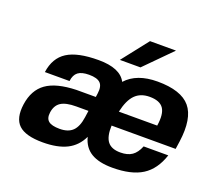

<svg xmlns="http://www.w3.org/2000/svg" viewBox="-119 -862 1162 1034"><g transform="rotate(20 462.0 -345.0)"><path d="M535.2 -202.1Q532.7 -139.6 554.9 -110.8Q577.1 -82 628.4 -82Q669.9 -82 695.1 -99.4Q720.2 -116.7 735.8 -155.8H877Q848.6 -68.8 786.6 -29.5Q724.6 9.8 615.7 9.8Q538.6 9.8 494.1 -17.1Q449.7 -43.9 435.1 -101.1Q407.7 -43.5 354.5 -16.8Q301.3 9.8 216.8 9.8Q118.2 9.8 78.6 -27.8Q39.1 -65.4 50.8 -147.9Q63 -232.9 120.1 -273.7Q177.2 -314.5 291.5 -317.9H402.8L405.8 -339.8Q411.6 -381.3 393.3 -399.7Q375 -418 328.6 -418Q286.1 -418 265.4 -402.1Q244.6 -386.2 240.2 -350.1H99.1Q110.8 -434.1 170.2 -471.9Q229.5 -509.8 349.6 -509.8Q474.1 -509.8 508.3 -442.9Q568.8 -509.8 687.5 -509.8Q823.2 -509.8 875.7 -447.3Q928.2 -384.8 908.7 -246.1L902.3 -202.1ZM391.1 -233.9H390.6H320.8Q262.7 -233.9 234.1 -215.6Q205.6 -197.3 199.7 -155.8Q194.8 -121.1 213.4 -105.5Q231.9 -89.8 277.8 -89.8Q326.7 -89.8 352.3 -115Q377.9 -140.1 385.7 -195.8ZM675.8 -418Q623.5 -418 592.5 -386.5Q561.5 -355 546.4 -286.1H766.1Q776.9 -355.5 755.4 -386.7Q733.9 -418 675.8 -418ZM456.1 -549.8 574.2 -700.2H723.1L574.2 -549.8Z"/></g></svg>

Font: Fivo Sans
Style: Italic
Weight: 700
Designer: Alexander Slobzheninov
Foundry: Alexander Slobzheninov
Version: 1.0